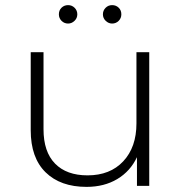

<svg xmlns="http://www.w3.org/2000/svg" viewBox="-20 -726 709 750"><path d="M563 -522H513V-244C513 -182 495.8 -132.7 461.5 -96C427.2 -59.3 380.7 -41 322 -41C267.3 -41 225 -56.3 195 -87C165 -117.7 150 -162.3 150 -221V-522H100V-217C100 -145.7 119.3 -91 158 -53C196.7 -15 250 4 318 4C364 4 404 -6.2 438 -26.5C472 -46.8 497.7 -75.3 515 -112V0H563ZM220.5 -644.5C227.5 -637.5 236 -634 246 -634C255.3 -634 263.7 -637.5 271 -644.5C278.3 -651.5 282 -660 282 -670C282 -680 278.5 -688.5 271.5 -695.5C264.5 -702.5 256 -706 246 -706C236 -706 227.5 -702.7 220.5 -696C213.5 -689.3 210 -680.7 210 -670C210 -660 213.5 -651.5 220.5 -644.5ZM393 -644.5C400.3 -637.5 408.7 -634 418 -634C428 -634 436.5 -637.5 443.5 -644.5C450.5 -651.5 454 -660 454 -670C454 -680.7 450.5 -689.3 443.5 -696C436.5 -702.7 428 -706 418 -706C408 -706 399.5 -702.5 392.5 -695.5C385.5 -688.5 382 -680 382 -670C382 -660 385.7 -651.5 393 -644.5Z"/></svg>

Font: Montserrat Custom ExtraLight
Style: Regular
Weight: 300
Designer: Julieta Ulanovsky
Foundry: Julieta Ulanovsky
Version: Version 7.200